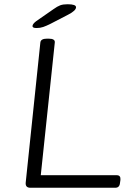

<svg xmlns="http://www.w3.org/2000/svg" viewBox="-20 -884 620 904"><path d="M123 0Q99 0 101 -24L170 -684Q172 -702 201 -702H209Q240 -702 238 -684L172 -59H530Q549 -59 547 -37L545 -23Q543 0 523 0ZM152 -752Q133 -752 133 -761Q133 -771 150 -784L232 -841Q250 -854 263.5 -859Q277 -864 298 -864Q338 -864 338 -850Q338 -834 301 -815L218 -772Q198 -762 183.5 -757Q169 -752 152 -752Z"/></svg>

Font: Asap Expanded Expanded Light
Style: Italic
Weight: 300
Width: 7
Italic angle: -6°
Designer: Pablo Cosgaya
Foundry: Omnibus-Type
Version: Version 3.001; ttfautohint (v1.8.4.7-5d5b)